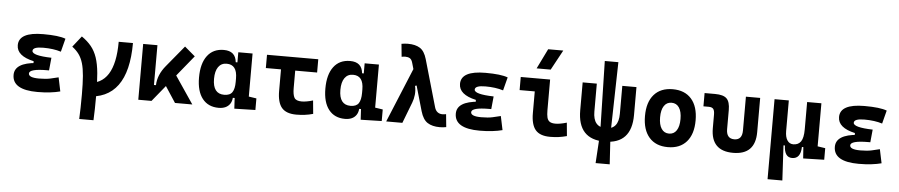

<svg xmlns="http://www.w3.org/2000/svg" viewBox="-51 -1172 8304 1774"><g transform="rotate(5 4101.5 -285.0)"><path d="M305.7 9.8Q72.8 9.8 72.8 -128.4Q72.8 -241.2 273.9 -255.9L407.2 -316.4L395.5 -198.2H379.9Q212.9 -198.2 212.9 -153.8Q212.9 -115.2 309.6 -115.2Q373 -115.2 414.8 -124.5Q456.5 -133.8 489.3 -142.1L516.1 -13.7Q475.6 -2.9 422.6 3.4Q369.6 9.8 305.7 9.8ZM246.6 -210.4V-270.5Q87.4 -305.7 87.4 -405.3Q87.4 -527.3 313.5 -527.3Q458 -527.3 521 -502.9L489.3 -379.9Q418.5 -402.3 324.2 -402.3Q227.5 -402.3 227.5 -364.7Q227.5 -321.3 407.2 -316.4L395.5 -198.2Z M758.8 9.8V-115.7Q1013.7 -115.7 1013.7 -517.6H1146Q1146 9.8 758.8 9.8ZM712.4 224.6Q714.8 176.8 716.1 119.4Q717.3 62 717.3 -4.9Q717.3 -105.5 711.7 -174.8Q706.1 -244.1 691.9 -291.9Q677.7 -339.6 653.1 -373.4Q628.4 -407.2 590.3 -435.5L670.4 -537.1Q724.2 -500 759 -457.3Q793.8 -414.6 813.8 -356Q833.7 -297.4 841.7 -212.4Q849.6 -127.4 849.6 -4.9Q849.6 62 848.4 119.4Q847.2 176.8 844.7 224.6Z M1363.3 0 1344.7 -148.4H1391.6Q1393.1 -197.3 1412.1 -242.9Q1431.2 -288.6 1466.8 -331.5L1628.4 -527.3L1725.6 -444.8ZM1240.7 0V-517.6H1373V-52.2L1363.3 0ZM1581.1 0 1431.6 -228.5 1541 -296.9 1741.7 0Z M1986.3 9.8Q1889.2 9.8 1835.4 -58.3Q1781.7 -126.5 1781.7 -253.9Q1781.7 -384.3 1835.7 -455.8Q1889.6 -527.3 1988.3 -527.3Q2042.5 -527.3 2072.3 -501.7Q2102.1 -476.1 2107.4 -423.8H2153.3L2123 -274.9Q2123 -338.9 2098.9 -370.8Q2074.7 -402.8 2025.9 -402.8Q1975.6 -402.8 1948.2 -364Q1920.9 -325.2 1920.9 -253.9Q1920.9 -114.7 2026.9 -114.7Q2080.6 -114.7 2101.8 -146.7Q2123 -178.7 2123 -242.7V-267.1L2158.2 -93.8H2109.4Q2106.4 -59.6 2090.3 -36.4Q2074.2 -13.2 2047.9 -1.7Q2021.5 9.8 1986.3 9.8ZM2131.8 4.9 2123 -151.9V-254.4H2255.4V-118.2L2326.7 -107.4V0ZM2123 -211.4V-517.6H2255.4V-212.4Z M2707 9.8Q2612.8 9.8 2571.3 -39.1Q2529.8 -87.9 2529.8 -195.3V-517.6H2661.6V-232.9Q2661.6 -171.4 2677.3 -143.6Q2693 -115.7 2746.1 -115.7Q2766.1 -115.7 2793.2 -120.4Q2820.3 -125 2850.1 -134.3L2861.8 -10.7Q2824.2 0 2785.4 4.9Q2746.6 9.8 2707 9.8ZM2389.2 -394.5V-517.6H2864.7V-394.5Z M3158.2 9.8Q3061 9.8 3007.3 -58.3Q2953.6 -126.5 2953.6 -253.9Q2953.6 -384.3 3007.6 -455.8Q3061.5 -527.3 3160.2 -527.3Q3214.4 -527.3 3244.1 -501.7Q3273.9 -476.1 3279.3 -423.8H3325.2L3294.9 -274.9Q3294.9 -338.9 3270.8 -370.8Q3246.6 -402.8 3197.8 -402.8Q3147.5 -402.8 3120.1 -364Q3092.8 -325.2 3092.8 -253.9Q3092.8 -114.7 3198.7 -114.7Q3252.4 -114.7 3273.7 -146.7Q3294.9 -178.7 3294.9 -242.7V-267.1L3330.1 -93.8H3281.2Q3278.3 -59.6 3262.2 -36.4Q3246.1 -13.2 3219.7 -1.7Q3193.4 9.8 3158.2 9.8ZM3303.7 4.9 3294.9 -151.9V-254.4H3427.2V-118.2L3498.5 -107.4V0ZM3294.9 -211.4V-517.6H3427.2V-212.4Z M4037.1 9.8Q3967.3 9.8 3923.6 -18.3Q3879.9 -46.4 3857.9 -122.6L3731.9 -560.5Q3723.6 -590.8 3706.5 -601.1Q3689.5 -611.3 3664.6 -611.3Q3649.4 -611.3 3629.9 -607.4L3618.2 -726.6Q3647 -732.4 3678.2 -732.4Q3747.1 -732.4 3789.8 -705.6Q3832.5 -678.7 3853.5 -605.5L3978.5 -170.4Q3986.8 -140.6 4005.6 -126Q4024.4 -111.3 4050.8 -111.3Q4065.9 -111.3 4085.4 -115.2L4097.2 3.9Q4068.4 9.8 4037.1 9.8ZM3540 0 3752 -512.7 3842.8 -370.6 3776.9 -350.6Q3786.6 -308.6 3782.2 -268.3Q3777.8 -228 3764.6 -194.3L3689.9 0Z M4407.2 9.8Q4174.3 9.8 4174.3 -128.4Q4174.3 -241.2 4375.5 -255.9L4508.8 -316.4L4497.1 -198.2H4481.4Q4314.5 -198.2 4314.5 -153.8Q4314.5 -115.2 4411.1 -115.2Q4474.6 -115.2 4516.4 -124.5Q4558.1 -133.8 4590.8 -142.1L4617.7 -13.7Q4577.1 -2.9 4524.2 3.4Q4471.2 9.8 4407.2 9.8ZM4348.1 -210.4V-270.5Q4189 -305.7 4189 -405.3Q4189 -527.3 4415 -527.3Q4559.6 -527.3 4622.6 -502.9L4590.8 -379.9Q4520 -402.3 4425.8 -402.3Q4329.1 -402.3 4329.1 -364.7Q4329.1 -321.3 4508.8 -316.4L4497.1 -198.2Z M5060.5 9.8Q4966.3 9.8 4924.8 -39.1Q4883.3 -87.9 4883.3 -195.3V-517.6H5015.1V-232.9Q5015.1 -191.9 5021.4 -166Q5027.7 -140.1 5045.9 -127.9Q5064.1 -115.7 5099.6 -115.7Q5140.6 -115.7 5203.6 -134.3L5215.3 -10.7Q5175.3 0 5138.9 4.9Q5102.5 9.8 5060.5 9.8ZM4742.7 -396V-517.6H4906.2V-396ZM4881.8 -609.4 4972.7 -794.9H5112.8L5012.2 -609.4Z M5566.4 9.8Q5316.9 9.8 5316.9 -258.8V-517.6H5448.2V-258.8Q5448.2 -114.7 5566.4 -114.7Q5684.6 -114.7 5684.6 -258.8V-517.6H5815.9V-258.8Q5815.9 9.8 5566.4 9.8ZM5501 214.8 5518.6 -68.8 5503.4 -732.4H5629.4L5614.3 -68.8L5631.8 214.8Z M6152.3 9.8Q6040.5 9.8 5979 -60.5Q5917.5 -130.9 5917.5 -258.8Q5917.5 -387.2 5979 -457.3Q6040.5 -527.3 6152.3 -527.3Q6264.2 -527.3 6325.7 -457.3Q6387.2 -387.2 6387.2 -258.8Q6387.2 -130.9 6325.7 -60.5Q6264.2 9.8 6152.3 9.8ZM6152.6 -115.7Q6197.8 -115.7 6222.4 -153.1Q6247.1 -190.5 6247.1 -258.9Q6247.1 -327.6 6222.4 -364.7Q6197.8 -401.9 6152.3 -401.9Q6107.4 -401.9 6082.5 -364.7Q6057.6 -327.5 6057.6 -258.8Q6057.6 -190.4 6082.5 -153.1Q6107.4 -115.7 6152.6 -115.7Z M6757.8 9.8Q6551.8 9.8 6551.8 -200.2V-326.2Q6551.8 -363.8 6539.6 -379.2Q6527.3 -394.5 6497.1 -394.5H6447.8V-517.6H6545.4Q6622.1 -517.6 6653.1 -487.1Q6684.1 -456.5 6684.1 -380.9V-204.1Q6684.1 -115.7 6757.8 -115.7Q6831.1 -115.7 6831.1 -204.1V-517.6H6963.4V-200.2Q6963.4 9.8 6757.8 9.8Z M7305.2 9.8Q7232.9 9.8 7229.5 -99.6H7197.8L7096.7 -175.8V-517.6H7229V-234.4Q7229 -178.2 7249.3 -147.7Q7269.5 -117.2 7305.2 -117.2Q7351.6 -117.2 7375.2 -150.9Q7398.9 -184.6 7398.9 -263.7L7421.4 -99.6H7387.2Q7385.3 -44.9 7365 -17.6Q7344.7 9.8 7305.2 9.8ZM7096.7 224.6V-210L7215.3 -115.7L7233.9 224.6ZM7407.7 4.9 7398.9 -119.1V-234.4H7531.2V-118.2L7602.5 -107.4V0ZM7398.9 -146.5V-517.6H7531.2V-175.8Z M7922.9 9.8Q7689.9 9.8 7689.9 -128.4Q7689.9 -241.2 7891.1 -255.9L8024.4 -316.4L8012.7 -198.2H7997.1Q7830.1 -198.2 7830.1 -153.8Q7830.1 -115.2 7926.8 -115.2Q7990.2 -115.2 8032 -124.5Q8073.7 -133.8 8106.4 -142.1L8133.3 -13.7Q8092.8 -2.9 8039.8 3.4Q7986.8 9.8 7922.9 9.8ZM7863.8 -210.4V-270.5Q7704.6 -305.7 7704.6 -405.3Q7704.6 -527.3 7930.7 -527.3Q8075.2 -527.3 8138.2 -502.9L8106.4 -379.9Q8035.6 -402.3 7941.4 -402.3Q7844.7 -402.3 7844.7 -364.7Q7844.7 -321.3 8024.4 -316.4L8012.7 -198.2Z"/></g></svg>

Font: Cascadia Code PL
Style: Regular
Weight: 400
Monospace: yes
Designer: Aaron Bell
Foundry: Saja Typeworks
Version: Version 2102.003